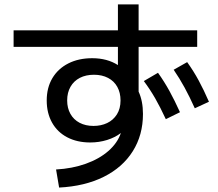

<svg xmlns="http://www.w3.org/2000/svg" viewBox="-20 -803 978 861"><path d="M522 -206.5Q496.1 -186.5 460.2 -175.3Q424.3 -164.1 384.8 -164.1Q325.7 -164.1 281.5 -187.3Q237.3 -210.4 213.4 -253.2Q189.5 -295.9 189.5 -352.5Q189.5 -409.7 214.8 -452.4Q240.2 -495.1 286.4 -518.6Q332.5 -542 393.6 -542Q460.4 -542 508.8 -511.2V-592.8H41V-667H508.8V-783.2H601.6V-667H864.3V-592.8H601.6V-392.1Q621.1 -349.6 621.1 -292Q621.1 -197.3 575.4 -124.8Q529.8 -52.2 445.1 -10Q360.4 32.2 245.1 38.1L231.4 -43Q303.7 -46.9 364.5 -68.6Q425.3 -90.3 466.1 -126Q506.8 -161.6 522 -206.5ZM520.5 -352.5Q520.5 -387.2 506.1 -413.3Q491.7 -439.5 464.6 -453.6Q437.5 -467.8 401.4 -467.8Q365.2 -467.8 338.1 -453.9Q311 -439.9 296.1 -413.8Q281.2 -387.7 281.2 -352.5Q281.2 -318.4 295.7 -292.5Q310.1 -266.6 336.9 -252.4Q363.8 -238.3 399.4 -238.3Q433.1 -238.3 460.4 -251.2Q487.8 -264.2 504.2 -290Q520.5 -315.9 520.5 -352.5ZM758.8 -490.2 819.3 -524.4Q848.1 -484.4 870.8 -442.4Q893.6 -400.4 917 -346.7L853.5 -317.4Q830.1 -369.6 807.6 -410.6Q785.2 -451.7 758.8 -490.2ZM625 -439.5 688.5 -476.6Q716.8 -437 740 -394.8Q763.2 -352.5 787.1 -299.8L723.6 -268.6Q698.7 -322.3 675.8 -362.3Q652.8 -402.3 625 -439.5Z"/></svg>

Font: Pretendard Medium
Style: Regular
Weight: 500
Designer: Base glyphs from Inter by Rasmus Andersson; Hangeul glyphs from Noto Sans CJK(Source Han Sans) by Jang Soo-young and Kan
Foundry: Kil Hyung-jin
Version: Version 1.309